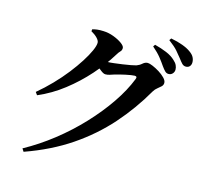

<svg xmlns="http://www.w3.org/2000/svg" viewBox="-127 -985 1253 1196"><g transform="rotate(15 500.0 -387.0)"><path d="M872 -629Q859 -629 849 -639Q839 -649 826 -667Q812 -688 791.5 -714Q771 -740 736 -770L745 -783Q788 -772 822.5 -757.5Q857 -743 879 -722Q895 -708 901.5 -694Q908 -680 908 -666Q908 -651 898 -640Q888 -629 872 -629ZM114 54Q209 2 298 -68Q387 -138 462.5 -218.5Q538 -299 595 -382.5Q652 -466 683 -545Q691 -564 672 -564Q664 -564 648.5 -561.5Q633 -559 614 -555Q595 -551 578 -546.5Q561 -542 550 -539Q534 -534 521 -529.5Q508 -525 493 -525Q481 -525 462.5 -539.5Q444 -554 423 -571L441 -607Q458 -605 468.5 -604Q479 -603 489 -603Q502 -603 527 -606Q552 -609 580.5 -613Q609 -617 632.5 -621.5Q656 -626 666 -629Q685 -636 699.5 -649Q714 -662 731 -662Q742 -662 763.5 -653Q785 -644 807.5 -630Q830 -616 846 -599.5Q862 -583 862 -568Q862 -554 851.5 -544Q841 -534 828 -524Q815 -514 806 -499Q733 -372 637 -263.5Q541 -155 415.5 -70Q290 15 126 73ZM103 -307Q151 -347 195 -392.5Q239 -438 275.5 -484.5Q312 -531 339 -573.5Q366 -616 381 -649.5Q396 -683 396 -702Q396 -716 380 -732.5Q364 -749 340 -762L342 -775Q357 -779 372.5 -781Q388 -783 412 -782Q446 -781 479 -768.5Q512 -756 534 -740Q556 -724 556 -711Q556 -696 547 -687.5Q538 -679 526 -659Q482 -587 419 -516Q356 -445 279.5 -385.5Q203 -326 116 -289ZM965 -701Q950 -701 939.5 -712Q929 -723 915 -742Q901 -760 882 -782Q863 -804 823 -834L832 -847Q875 -839 908.5 -826.5Q942 -814 962 -799Q982 -785 990 -769.5Q998 -754 998 -737Q998 -721 989 -711Q980 -701 965 -701Z"/></g></svg>

Font: Noto Serif TC
Style: Bold
Weight: 700
Designer: Ryoko NISHIZUKA 西塚涼子 (kana & ideographs); Frank Grießhammer (Latin, Greek & Cyrillic); Wenlong ZHANG 张文龙 (bopomofo); San
Foundry: Adobe
Version: Version 2.002-H1;hotconv 1.1.0;makeotfexe 2.6.0